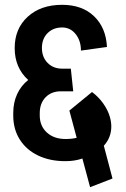

<svg xmlns="http://www.w3.org/2000/svg" viewBox="-20 -680 522 797"><path d="M354 97 322 -22Q290 -11 252 -11H251Q187 -11 138 -34.5Q89 -58 62 -101Q35 -144 35 -200V-211Q35 -254 51 -289Q67 -324 97 -348Q41 -399 41 -480V-481Q41 -561 95 -610.5Q149 -660 238 -660Q321 -660 370.5 -612.5Q420 -565 424 -485L316 -470Q316 -511 294 -538.5Q272 -566 238 -566Q201 -566 177.5 -542.5Q154 -519 154 -481Q154 -443 177.5 -419Q201 -395 238 -395H274L284 -301H238H233Q193 -301 169 -276Q145 -251 145 -210V-201Q145 -157 174.5 -130Q204 -103 252 -103Q279 -103 298 -108V-109L268 -221L362 -298Q389 -278 408.5 -250.5Q428 -223 436 -195Q442 -174 442 -155Q442 -109 411 -75L447 61Z"/></svg>

Font: Akshar Medium
Style: Regular
Weight: 500
Designer: Tall Chai
Foundry: Tall Chai
Version: Version 1.000